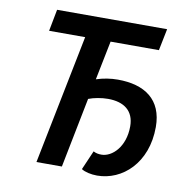

<svg xmlns="http://www.w3.org/2000/svg" viewBox="-76 -730 817 818"><g transform="rotate(10 332.5 -321.0)"><path d="M396 12C505 12 607 -79 607 -235C607 -354 529 -406 413 -406C382 -406 350 -401 320 -391L354 -560H563L582 -654H106L88 -560H244L132 0H242L302 -303C325 -312 358 -318 386 -318C455 -318 499 -286 499 -219C499 -130 445 -79 399 -79C386 -79 375 -81 364 -87L328 -4C343 6 370 12 396 12Z"/></g></svg>

Font: Source Sans Pro Semibold
Style: Italic
Weight: 600
Italic angle: -11°
Designer: Paul D. Hunt
Foundry: Adobe Systems Incorporated
Version: Version 3.006;hotconv 1.0.111;makeotfexe 2.5.65597